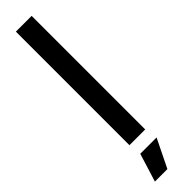

<svg xmlns="http://www.w3.org/2000/svg" viewBox="-354 -777 966 966"><g transform="rotate(-45 129.0 -294.0)"><path d="M73 -808H185V0H73ZM81 69H197L123 220H34Z"/></g></svg>

Font: EncodeSans
Style: Medium
Weight: 500
Designer: Pablo Impallari, Andres Torresi
Foundry: Pablo Impallari, Andres Torresi
Version: Version 1.000; ttfautohint (v1.4.1)